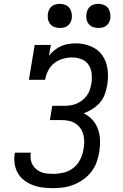

<svg xmlns="http://www.w3.org/2000/svg" viewBox="-20 -968 640 996"><path d="M257 8Q230 8 203.5 5Q177 2 152.5 -7Q128 -16 107.5 -31Q87 -46 74 -67.5Q61 -89 56.5 -115.5Q52 -142 56 -168Q56 -170 56.5 -172Q57 -174 58 -176H140Q140 -175 140 -174Q140 -173 139 -172Q137 -156 139.5 -140.5Q142 -125 149.5 -112Q157 -99 169 -89.5Q181 -80 195 -74.5Q209 -69 225 -67.5Q241 -66 257 -66Q283 -66 310.5 -72.5Q338 -79 360.5 -97Q383 -115 396 -140.5Q409 -166 413 -193Q417 -212 417 -231.5Q417 -251 412.5 -269Q408 -287 397.5 -302Q387 -317 372 -327Q357 -337 338.5 -341Q320 -345 301 -345H239L251 -419H313Q329 -419 345.5 -421.5Q362 -424 377.5 -430.5Q393 -437 407 -448Q421 -459 431 -473Q441 -487 446 -502.5Q451 -518 454 -534Q458 -560 455.5 -585.5Q453 -611 440 -631Q427 -651 403.5 -660.5Q380 -670 354 -670Q330 -670 305.5 -663Q281 -656 261 -640Q241 -624 229.5 -601Q218 -578 214 -554H130L160 -735H244L234 -679Q247 -695 263 -708Q279 -721 297.5 -729Q316 -737 335.5 -740Q355 -743 374 -743Q415 -743 452 -727.5Q489 -712 511 -680.5Q533 -649 538 -608Q543 -567 536 -526Q532 -502 523.5 -478.5Q515 -455 498.5 -436Q482 -417 460 -403Q438 -389 414 -380Q440 -368 459 -347Q478 -326 488 -298.5Q498 -271 499 -241Q500 -211 495 -180Q491 -154 481.5 -127.5Q472 -101 454.5 -78Q437 -55 413.5 -38Q390 -21 364 -10.5Q338 0 311 4Q284 8 257 8ZM490 -823Q475 -823 461.5 -828Q448 -833 439.5 -844.5Q431 -856 428.5 -870.5Q426 -885 429 -900Q431 -910 436 -920Q441 -930 450 -936.5Q459 -943 469.5 -945.5Q480 -948 490 -948Q505 -948 519 -942.5Q533 -937 541 -925.5Q549 -914 551.5 -899.5Q554 -885 552 -870Q550 -860 544.5 -850Q539 -840 530 -833.5Q521 -827 510.5 -825Q500 -823 490 -823ZM290 -823Q275 -823 261.5 -828Q248 -833 239.5 -844.5Q231 -856 228.5 -870.5Q226 -885 229 -900Q231 -910 236 -920Q241 -930 250 -936.5Q259 -943 269.5 -945.5Q280 -948 290 -948Q305 -948 319 -942.5Q333 -937 341 -925.5Q349 -914 351.5 -899.5Q354 -885 352 -870Q350 -860 344.5 -850Q339 -840 330 -833.5Q321 -827 310.5 -825Q300 -823 290 -823Z"/></svg>

Font: Iosevka Curly Slab Extended
Style: Italic
Weight: 400
Width: 7
Italic angle: -9°
Monospace: yes
Designer: Belleve Invis
Foundry: Belleve Invis
Version: Version 11.1.0; ttfautohint (v1.8.3)